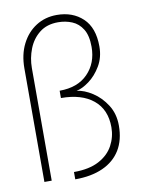

<svg xmlns="http://www.w3.org/2000/svg" viewBox="-81 -758 626 828"><g transform="rotate(-10 231.5 -344.0)"><path d="M181 -20Q248.5 -20 291 -42.8Q333.5 -65.5 353.5 -102.8Q373.5 -140 373.5 -182.5Q373.5 -260 322.5 -302Q271.5 -344 181 -344V-376Q260.5 -376 305 -421.8Q349.5 -467.5 349.5 -538.5Q349.5 -588 332 -616.2Q314.5 -644.5 286.2 -656.2Q258 -668 225 -668Q176 -668 143.8 -642.5Q111.5 -617 95.8 -576.8Q80 -536.5 80 -493V0H48V-497.5Q48 -557.5 71 -603.2Q94 -649 134 -674.5Q174 -700 225 -700Q294.5 -700 338.8 -658.2Q383 -616.5 383 -534.5Q383 -486.5 361 -449.5Q339 -412.5 308.5 -390Q278 -367.5 253 -363Q286 -359 321.5 -336Q357 -313 381.8 -274.2Q406.5 -235.5 406.5 -184Q406.5 -121 379.8 -77.2Q353 -33.5 302.5 -10.8Q252 12 181 12Z"/></g></svg>

Font: League Spartan Thin Thin
Style: Regular
Weight: 250
Version: Version 2.002